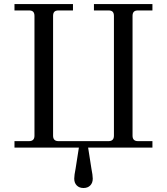

<svg xmlns="http://www.w3.org/2000/svg" viewBox="-20 -732 828 952"><path d="M51.8 0V-32.2H124Q150.9 -32.2 150.9 -59.1V-652.8Q150.9 -667 144.5 -673.6Q138.2 -680.2 124 -680.2H51.8V-711.9H341.8V-680.2H270Q255.9 -680.2 249.5 -673.6Q243.2 -667 243.2 -652.8V-59.1Q243.2 -32.2 270 -32.2H518.1Q544.9 -32.2 544.9 -59.1V-652.8Q544.9 -667 538.6 -673.6Q532.2 -680.2 518.1 -680.2H445.8V-711.9H735.8V-680.2H664.1Q649.9 -680.2 643.6 -673.6Q637.2 -667 637.2 -652.8V-59.1Q637.2 -32.2 664.1 -32.2H735.8V0H417L433.1 103Q439.9 137.2 439.9 153.8Q439.9 174.8 427.5 187.5Q415 200.2 394 200.2Q373 200.2 360.6 187.5Q348.1 174.8 348.1 153.8Q348.1 137.2 355 103L371.1 0Z"/></svg>

Font: Flanker Steampunk
Style: Regular
Weight: 400
Designer: Alexey Kryukov, Leonardo Di Lena
Foundry: Alexey Kryukov, Leonardo Di Lena
Version: 1.210